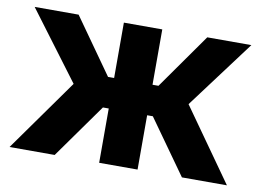

<svg xmlns="http://www.w3.org/2000/svg" viewBox="-63 -622 971 714"><g transform="rotate(10 423.0 -264.5)"><path d="M12.2 0 206.1 -272.5 13.7 -529.3H179.7L327.6 -320.3H350.6V-529.3H495.6V-320.3H518.1L665.5 -529.3H832L640.1 -272.5L833 0H663.1L517.1 -205.1H495.6V0H350.6V-205.1H328.6L182.6 0Z"/></g></svg>

Font: Inter 24pt
Style: Bold
Weight: 700
Designer: Rasmus Andersson
Foundry: rsms
Version: Version 4.001;git-66647c0bb